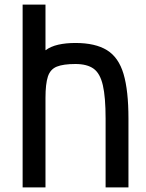

<svg xmlns="http://www.w3.org/2000/svg" viewBox="-20 -820 640 840"><path d="M79 0V-800H179V-600Q202 -617 235 -624.5Q268 -632 310 -632Q397 -632 448 -600.5Q499 -569 520.5 -496.5Q542 -424 542 -301V0H442V-301Q442 -395 430 -447Q418 -499 389.5 -519.5Q361 -540 310 -540Q257 -540 228.5 -528.5Q200 -517 189.5 -485Q179 -453 179 -391V0Z"/></svg>

Font: Victor Mono Thin
Style: Regular
Weight: 100
Monospace: yes
Designer: Rune Bjørnerås
Version: Version 1.561;gftools[0.9.30]